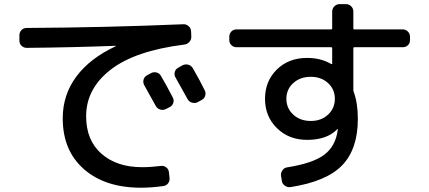

<svg xmlns="http://www.w3.org/2000/svg" viewBox="-20 -835 2040 913"><path d="M698.2 -487.3Q710.9 -494.1 725.1 -490.2Q739.3 -486.3 746.1 -472.7Q771.5 -429.7 801.8 -371.1Q808.6 -358.4 803.7 -344.7Q798.8 -331.1 786.1 -325.2L768.6 -316.4Q754.9 -309.6 740.7 -314.5Q726.6 -319.3 719.7 -333Q688.5 -389.6 666 -429.7Q659.2 -442.4 662.6 -456.1Q666 -469.7 678.7 -476.6ZM847.7 -524.4Q861.3 -531.2 875.5 -527.3Q889.6 -523.4 897.5 -509.8Q929.7 -454.1 953.1 -406.2Q960 -393.6 955.6 -379.4Q951.2 -365.2 938.5 -359.4L918.9 -348.6Q906.2 -342.8 892.1 -347.2Q877.9 -351.6 871.1 -365.2L814.5 -466.8Q807.6 -478.5 811 -492.2Q814.5 -505.9 827.1 -512.7ZM107.4 -607.4Q92.8 -607.4 82.5 -617.2Q72.3 -627 72.3 -641.6V-667Q72.3 -681.6 82 -691.9Q91.8 -702.1 107.4 -702.1Q483.4 -704.1 851.6 -719.7Q865.2 -720.7 876.5 -710.9Q887.7 -701.2 888.7 -686.5L889.6 -662.1Q890.6 -647.5 880.9 -636.2Q871.1 -625 856.4 -623Q622.1 -593.8 505.9 -503.4Q389.6 -413.1 389.6 -282.2Q389.6 -168 462.4 -104Q535.2 -40 655.3 -40Q698.2 -40 745.1 -45.9Q758.8 -47.9 770.5 -39.1Q782.2 -30.3 783.2 -15.6L786.1 9.8Q788.1 24.4 779.8 36.1Q771.5 47.9 755.9 49.8Q700.2 57.6 650.4 57.6Q479.5 57.6 378.9 -30.8Q278.3 -119.1 278.3 -272.5Q278.3 -383.8 342.8 -470.7Q407.2 -557.6 530.3 -615.2Q531.2 -615.2 531.2 -616.2Q531.2 -617.2 529.3 -617.2Q324.2 -609.4 107.4 -607.4Z M1458 -469.7Q1407.2 -469.7 1374.5 -439.9Q1341.8 -410.2 1341.8 -365.2Q1341.8 -320.3 1374.5 -290Q1407.2 -259.8 1458 -259.8Q1507.8 -259.8 1540 -290Q1572.3 -320.3 1572.3 -365.2Q1572.3 -410.2 1540 -439.9Q1507.8 -469.7 1458 -469.7ZM1105.5 -610.4Q1090.8 -610.4 1080.6 -620.1Q1070.3 -629.9 1070.3 -644.5V-660.2Q1070.3 -674.8 1080.1 -685.1Q1089.8 -695.3 1105.5 -695.3H1554.7Q1559.6 -695.3 1559.6 -699.2V-779.3Q1559.6 -793.9 1569.8 -804.7Q1580.1 -815.4 1594.7 -815.4H1625Q1639.6 -815.4 1649.9 -805.2Q1660.2 -794.9 1660.2 -780.3V-700.2Q1660.2 -695.3 1665 -695.3H1894.5Q1909.2 -695.3 1919.4 -685.1Q1929.7 -674.8 1929.7 -660.2V-644.5Q1929.7 -629.9 1919.9 -620.1Q1910.2 -610.4 1894.5 -610.4H1665Q1660.2 -610.4 1660.2 -605.5V-407.2Q1660.2 -403.3 1662.1 -397.5Q1681.6 -344.7 1681.6 -269.5Q1681.6 -126 1606.9 -48.8Q1532.2 28.3 1361.3 54.7Q1346.7 56.6 1334.5 47.9Q1322.3 39.1 1320.3 25.4L1316.4 1Q1314.5 -12.7 1322.8 -24.9Q1331.1 -37.1 1344.7 -39.1Q1468.8 -58.6 1522.5 -99.6Q1576.2 -140.6 1585.9 -216.8Q1585.9 -216.8 1585.9 -217.8L1586.9 -219.7Q1586.9 -221.7 1585.9 -221.7L1584 -220.7Q1535.2 -169.9 1440.4 -169.9Q1353.5 -169.9 1296.9 -225.6Q1240.2 -281.2 1240.2 -365.2Q1240.2 -449.2 1296.4 -504.4Q1352.5 -559.6 1440.4 -559.6Q1505.9 -559.6 1555.7 -530.3H1558.6Q1559.6 -530.3 1559.6 -531.2V-605.5Q1559.6 -610.4 1554.7 -610.4Z"/></svg>

Font: Rounded-L Mgen+ 1m medium
Style: Regular
Weight: 500
Designer: [Source Han Sans]
Ryoko NISHIZUKA  (kana & ideographs); Paul D. Hunt (Latin, Greek & Cyrillic); Wenlong ZHANG  (bopomofo
Version: Version 1.059.20150602